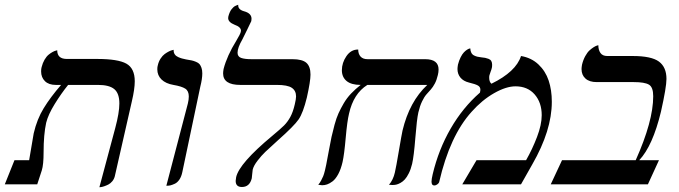

<svg xmlns="http://www.w3.org/2000/svg" viewBox="-63 -766 2824 798"><path d="M350.1 12.2 416 -233.9Q433.1 -297.9 433.1 -335.9Q433.1 -377.9 412.1 -395.5Q391.1 -413.1 344.2 -413.1H220.2Q191.4 -377.4 164.3 -333.5Q137.2 -289.6 128.9 -255.9Q118.2 -206.5 118.2 -133.8Q118.2 -82 110.8 -58.1L91.8 0H-43L-2.9 -100.1H58.1Q76.2 -209 77.1 -211.9Q90.8 -271 118.7 -316.4Q146.5 -361.8 190.9 -413.1H168.9Q139.6 -413.1 123.8 -428.7Q107.9 -444.3 107.9 -469.2Q107.9 -480 109.9 -486.8Q114.3 -504.4 122.3 -518.1Q130.4 -531.7 139.2 -538.8Q147.9 -545.9 156.2 -550.3Q164.6 -554.7 169.9 -555.7L174.8 -557.1Q174.8 -521 214.8 -521H340.8Q427.2 -521 462.2 -501.5Q497.1 -481.9 497.1 -428.2Q497.1 -396 484.9 -344.2L414.1 -33.2Q411.1 -21.5 403.6 -12.5Q396 -3.4 387.2 1Q378.4 5.4 369.9 8.3Q361.3 11.2 355.5 11.7Z M628.4 5.9 717.8 -335.9Q721.7 -352.1 721.7 -365.2Q721.7 -388.2 706.8 -397.7Q691.9 -407.2 657.7 -413.1Q626 -418.5 608.4 -435.5Q590.8 -452.6 590.8 -478Q590.8 -488.3 592.8 -494.1Q596.2 -509.8 604.2 -522.2Q612.3 -534.7 621.3 -541.3Q630.4 -547.9 638.9 -552.2Q647.5 -556.6 653.3 -557.6L658.7 -559.1V-556.2Q658.7 -546.9 663.6 -539.8Q668.5 -532.7 678 -528.6Q687.5 -524.4 693.6 -522.9Q699.7 -521.5 710.4 -519Q725.6 -516.6 733.6 -514.9Q741.7 -513.2 751.7 -509Q761.7 -504.9 766.4 -499.3Q771 -493.7 774.4 -484.1Q777.8 -474.6 777.8 -460.9Q777.8 -438.5 769.5 -405.8L694.8 -50.8Q690.9 -31.7 682.4 -19.3Q673.8 -6.8 662.8 -2Q651.9 2.9 645.3 4.4Q638.7 5.9 631.8 5.9Z M944.3 -602.1Q924.3 -567.4 924.3 -546.9Q924.3 -530.8 939 -525.4Q953.6 -520 982.4 -520H1152.3Q1193.4 -520 1210.4 -504.9Q1227.5 -489.7 1227.5 -456.1Q1227.5 -428.2 1212.4 -360.8Q1196.8 -296.9 1178.2 -269.8Q1159.7 -242.7 1091.3 -182.1Q1056.2 -150.4 1039.8 -134.8Q1023.4 -119.1 1007.3 -98.1Q991.2 -77.1 987.3 -61Q985.8 -52.7 985.1 -41.3Q984.4 -29.8 983.4 -24.9Q974.6 11.2 942.4 11.2Q916.5 11.2 916.5 -14.2Q916.5 -18.1 918.5 -29.8Q931.6 -87.4 1068.4 -201.2Q1103 -230 1117.7 -244.6Q1132.3 -259.3 1143.6 -279.8Q1154.8 -300.3 1162.1 -332Q1167.5 -354.5 1167.5 -365.2Q1167.5 -389.2 1149.7 -401.1Q1131.8 -413.1 1087.4 -413.1H935.5Q864.3 -413.1 864.3 -460.9Q864.3 -467.3 866.2 -479Q880.4 -534.2 919.4 -597.2Q935.5 -624 937.5 -632.8Q938.5 -634.8 938.5 -638.2Q938.5 -653.8 912.1 -663.1Q885.3 -673.8 885.3 -690.9Q885.3 -691.9 885.7 -694.3Q886.2 -696.8 886.2 -698.2Q888.7 -707.5 892.1 -715.1Q895.5 -722.7 899.2 -727.3Q902.8 -731.9 906.7 -735.6Q910.6 -739.3 914.3 -741Q918 -742.7 920.7 -743.9Q923.3 -745.1 925.3 -745.6L927.2 -746.1Q925.3 -726.6 951.2 -719.2Q982.4 -710.9 982.4 -688Q982.4 -682.1 981.4 -678.2Q980.5 -675.8 964.1 -642.1Q947.8 -608.4 944.3 -602.1Z M1675.8 -298.8Q1669.4 -270.5 1663.3 -193.4Q1657.2 -116.2 1649.9 -85Q1644.5 -62.5 1636.2 -45.9Q1627.9 -29.3 1619.6 -20.3Q1611.3 -11.2 1601.1 -5.6Q1590.8 0 1583.3 1.5Q1575.7 2.9 1567.9 2.9L1553.7 2Q1571.3 -18.6 1578.1 -48.8Q1583.5 -71.8 1594.7 -138.4Q1606 -205.1 1609.9 -223.1Q1638.7 -343.8 1712.9 -413.1H1463.9Q1406.2 -377 1387.7 -293.9Q1379.9 -262.2 1373.8 -192.6Q1367.7 -123 1360.8 -92.8Q1354 -63 1342.8 -42.2Q1331.5 -21.5 1319.1 -12.2Q1306.6 -2.9 1296.4 0.5Q1286.1 3.9 1275.9 3.9L1259.8 2Q1266.1 -5.4 1271.5 -15.4Q1276.9 -25.4 1280.3 -33.7Q1283.7 -42 1287.4 -57.1Q1291 -72.3 1292.7 -80.8Q1294.4 -89.4 1298.1 -109.6Q1301.8 -129.9 1303.7 -139.2Q1310.1 -174.8 1314.9 -197Q1319.8 -219.2 1327.4 -247.3Q1335 -275.4 1344 -295.2Q1353 -314.9 1365.7 -336.7Q1378.4 -358.4 1396 -377Q1413.6 -395.5 1436 -413.1Q1397 -413.1 1377.4 -429.4Q1357.9 -445.8 1357.9 -474.1Q1357.9 -504.9 1376.7 -532.5Q1395.5 -560.1 1424.8 -560.1H1425.8Q1425.8 -542 1435.5 -531Q1445.3 -520 1464.8 -520H1704.1Q1759.8 -520 1759.8 -477.1Q1759.8 -465.8 1756.8 -454.1Q1752 -433.1 1744.1 -418.5Q1736.3 -403.8 1727.5 -394Q1718.8 -384.3 1709.5 -373.8Q1700.2 -363.3 1691.2 -344.5Q1682.1 -325.7 1675.8 -298.8Z M2102.5 -533.2Q2145.5 -525.9 2174.8 -498.3Q2204.1 -470.7 2217.3 -431.4Q2230.5 -392.1 2230.5 -342.8Q2230.5 -224.1 2149.4 -83L2102.5 0H1858.4L1917.5 -100.1H2123.5Q2149.4 -145.5 2168.9 -196.5Q2188.5 -247.6 2188.5 -287.1Q2188.5 -339.8 2159.2 -373.5Q2129.9 -407.2 2079.6 -407.2Q2040.5 -407.2 1990.5 -378.7Q1940.4 -350.1 1897.5 -301.8Q1806.6 -201.7 1762.2 -8.8Q1761.2 -4.9 1754.9 0Q1748.5 4.9 1742.2 4.9Q1730.5 4.9 1730.5 -11.2Q1730.5 -21.5 1735.4 -42Q1759.8 -144.5 1810.1 -231.7Q1860.4 -318.8 1931.6 -380.9Q1933.6 -388.7 1933.6 -393.1Q1933.6 -404.8 1923.3 -410.6Q1913.1 -416.5 1886.2 -422.9Q1862.8 -428.7 1850.6 -443.6Q1838.4 -458.5 1838.4 -479Q1838.4 -485.4 1840.3 -497.1Q1844.7 -514.6 1851.6 -528.1Q1858.4 -541.5 1865 -548.3Q1871.6 -555.2 1877.7 -559.1Q1883.8 -563 1887.7 -564L1891.6 -564.9Q1892.1 -554.2 1896 -546.6Q1899.9 -539.1 1907.5 -535.4Q1915 -531.7 1921.4 -530.3Q1927.7 -528.8 1936.5 -527.8Q1947.3 -526.9 1953.4 -525.6Q1959.5 -524.4 1967.3 -521.5Q1975.1 -518.6 1978.8 -512.5Q1982.4 -506.3 1982.4 -497.1Q1982.4 -488.8 1981.4 -484.9Q1979.5 -476.1 1976.1 -467.8Q1972.7 -459.5 1971.2 -453.1Q1970.2 -450.2 1970.2 -442.9Q1970.2 -425.8 1979.5 -418Q2081.5 -467.8 2102.5 -533.2Z M2566.9 -533.2Q2644.5 -533.2 2675.8 -510Q2707 -486.8 2707 -438Q2707 -403.8 2684.1 -301.8Q2649.9 -159.7 2593.8 -100.1H2675.8L2629.9 0H2226.1L2272.9 -100.1H2579.1Q2651.9 -262.2 2651.9 -366.2Q2651.9 -403.8 2634 -414.3Q2616.2 -424.8 2570.8 -424.8H2417Q2386.7 -424.8 2370.4 -439.5Q2354 -454.1 2354 -479Q2354 -485.4 2356 -497.1Q2360.8 -517.1 2369.6 -533Q2378.4 -548.8 2387.5 -556.9Q2396.5 -564.9 2404.8 -570.1Q2413.1 -575.2 2418.5 -576.7L2423.8 -578.1Q2423.8 -558.6 2432.6 -545.9Q2441.4 -533.2 2460.9 -533.2Z"/></svg>

Font: Common Serif Medium
Style: Italic
Weight: 500
Italic angle: -12°
Designer: Philipp H. Poll, Khaled Hosny
Foundry: Stefan Peev, Context Ltd.
Version: Version 1.026